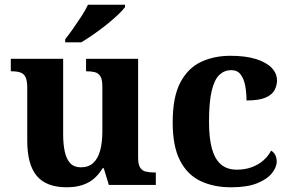

<svg xmlns="http://www.w3.org/2000/svg" viewBox="-20 -786 1234 816"><path d="M263.7 10Q177.2 10 136.5 -38.2Q95.8 -86.5 95.8 -187.7V-412.1Q95.8 -441.5 89.2 -456.6Q82.7 -471.7 68.2 -477.3Q53.8 -483 29.5 -483H25.9V-536H248.4V-215.9Q248.4 -173.5 255.3 -141.7Q262.2 -109.8 278.5 -92.3Q294.8 -74.9 323.8 -74.9Q356.2 -74.9 376.4 -93.6Q396.6 -112.4 405.8 -146.6Q415 -180.8 415 -227V-419.1Q415 -448.2 406.6 -461.7Q398.2 -475.3 383.5 -479.1Q368.8 -483 349.3 -483H345.7V-536H567V-116Q567 -87.5 575.6 -73.9Q584.2 -60.3 599.5 -56.7Q614.8 -53 633.9 -53H642.2V0H442.6L420.9 -71.1H415.9Q390.1 -27.9 352.6 -9Q315 10 263.7 10ZM257 -619Q272 -638 290.4 -664Q308.7 -690 326.3 -717Q343.9 -744 353.9 -766H511.4V-756Q502.4 -743 481.2 -723Q460 -703 432.6 -681Q405.1 -659 376.9 -639.5Q348.7 -620 325.2 -606H257Z M962.2 10Q888.6 10 832.8 -16.3Q776.9 -42.5 745.4 -103Q713.9 -163.5 713.9 -266.2Q713.9 -374.3 746.6 -435.8Q779.3 -497.3 834.7 -523.1Q890.1 -548.9 958.9 -548.9Q1024.1 -548.9 1068.2 -535Q1112.2 -521.1 1134.8 -497.4Q1157.3 -473.8 1157.3 -444Q1157.3 -422.7 1146.7 -402.9Q1136.1 -383.1 1108.2 -371Q1080.3 -359 1027.7 -359Q1027.7 -393.9 1021.9 -423Q1016.2 -452.2 1002.2 -470.1Q988.3 -487.9 963 -487.9Q934.3 -487.9 913 -468.5Q891.8 -449 880 -401.1Q868.3 -353.1 868.3 -267.2Q868.3 -199.6 880.6 -154.7Q892.9 -109.7 919 -87.3Q945 -64.9 986.8 -64.9Q1021.9 -64.9 1050.5 -75.6Q1079.1 -86.3 1100.1 -105Q1121 -123.6 1132 -145.9Q1144.6 -138.7 1150.3 -126.3Q1156 -113.9 1156 -99.9Q1156 -75.2 1135.5 -49.7Q1115.1 -24.2 1072.6 -7.1Q1030.2 10 962.2 10Z"/></svg>

Font: Noto Serif Ethiopic
Style: Regular
Weight: 400
Designer: Monotype Design Team
Foundry: Monotype Imaging Inc.
Version: Version 2.102